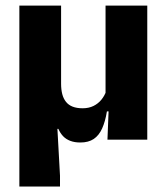

<svg xmlns="http://www.w3.org/2000/svg" viewBox="-20 -512 608 704"><path d="M520 -491.5V0H374L379 -126L367 -137V-491.5ZM204 -205Q204 -184 208.2 -167.2Q212.5 -150.5 221.8 -138.8Q231 -127 246.2 -121Q261.5 -115 283 -115Q305.5 -115 322.8 -123.5Q340 -132 351.8 -146.5Q363.5 -161 369.5 -178L397 -103.5H372Q366 -66.5 354.5 -41Q343 -15.5 323.8 -2.5Q304.5 10.5 274.5 10.5Q253.5 10.5 237.8 4.5Q222 -1.5 211.5 -12.5Q201 -23.5 194 -39.5H190.5L200 132V172H51V-491.5H204Z"/></svg>

Font: Anek Latin
Style: Bold
Weight: 700
Designer: Yesha Goshar
Foundry: Ek Type
Version: Version 1.003